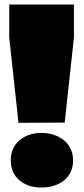

<svg xmlns="http://www.w3.org/2000/svg" viewBox="-20 -816 372 852"><path d="M308.1 -649.9 267.1 -272 62 -271 21 -649.9V-795.9H308.1ZM164.1 16.1Q104 16.1 65.9 -16.1Q27.8 -49.3 27.8 -104Q27.8 -160.2 65.9 -192.9Q105 -226.1 163.1 -226.1H164.1Q222.7 -226.1 264.2 -192.9Q304.2 -160.2 304.2 -104Q304.2 -49.3 265.1 -16.1Q225.1 16.1 164.1 16.1Z"/></svg>

Font: Angkor
Style: Regular
Weight: 400
Designer: Danh Hong
Foundry: Danh Hong
Version: Version 8.000; ttfautohint (v1.8.3)